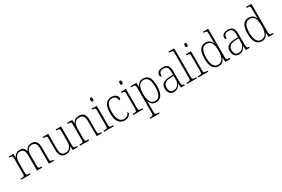

<svg xmlns="http://www.w3.org/2000/svg" viewBox="124 -2217 5740 3915"><g transform="rotate(-30 2994.0 -260.0)"><path d="M32 0V-25H49Q81 -25 96.5 -29Q112 -33 116.5 -49Q121 -65 121 -99V-436Q121 -470 116 -486Q111 -502 97 -506.5Q83 -511 55 -511H45V-536H156L161 -448H165Q185 -498 220.5 -520.5Q256 -543 304 -543Q361 -543 391 -516.5Q421 -490 433 -445H437Q455 -491 490.5 -517Q526 -543 581 -543Q724 -543 724 -359V-97Q724 -64 729 -48.5Q734 -33 749.5 -29Q765 -25 796 -25H802V0H682V-361Q682 -432 657 -471Q632 -510 573 -510Q526 -510 497.5 -488Q469 -466 456.5 -428.5Q444 -391 444 -345V-99Q444 -64 449 -48.5Q454 -33 469.5 -29Q485 -25 516 -25H525V0H402V-361Q402 -434 377.5 -472Q353 -510 293 -510Q248 -510 219 -485Q190 -460 176.5 -419Q163 -378 163 -331V-98Q163 -64 168 -48.5Q173 -33 189 -29Q205 -25 237 -25H249V0Z M1084 10Q1009 10 971 -36.5Q933 -83 933 -184V-439Q933 -473 927.5 -488Q922 -503 906 -507Q890 -511 858 -511H843V-536H974V-183Q974 -109 999 -66Q1024 -23 1091 -23Q1139 -23 1171 -48Q1203 -73 1218.5 -114.5Q1234 -156 1234 -205V-433Q1234 -469 1229 -486Q1224 -503 1208.5 -507Q1193 -511 1160 -511H1150V-536H1276V-99Q1276 -65 1281.5 -49Q1287 -33 1302 -29Q1317 -25 1346 -25H1363V0H1242L1237 -85H1233Q1212 -43 1176 -16.5Q1140 10 1084 10Z M1415 0V-25H1431Q1462 -25 1478 -29Q1494 -33 1499 -48.5Q1504 -64 1504 -99V-438Q1504 -472 1499 -487.5Q1494 -503 1479 -507Q1464 -511 1436 -511H1420V-536H1539L1544 -453H1548Q1574 -502 1609 -522.5Q1644 -543 1695 -543Q1773 -543 1810 -497.5Q1847 -452 1847 -357V-99Q1847 -64 1852 -48.5Q1857 -33 1872.5 -29Q1888 -25 1919 -25H1928V0H1806V-361Q1806 -428 1779.5 -469Q1753 -510 1688 -510Q1637 -510 1605.5 -486Q1574 -462 1560 -421.5Q1546 -381 1546 -331V-98Q1546 -64 1551 -48.5Q1556 -33 1572 -29Q1588 -25 1619 -25H1630V0Z M2092 -654Q2079 -654 2071 -663Q2063 -672 2063 -698Q2063 -724 2071 -733Q2079 -742 2092 -742Q2105 -742 2113.5 -733Q2122 -724 2122 -698Q2122 -672 2113.5 -663Q2105 -654 2092 -654ZM1980 0V-25H2002Q2034 -25 2049.5 -29Q2065 -33 2070.5 -48.5Q2076 -64 2076 -98V-435Q2076 -470 2071 -486Q2066 -502 2051.5 -506.5Q2037 -511 2009 -511H1997V-536H2117V-99Q2117 -65 2122.5 -49Q2128 -33 2143.5 -29Q2159 -25 2191 -25H2212V0Z M2464 10Q2411 10 2368.5 -18Q2326 -46 2301 -106Q2276 -166 2276 -263Q2276 -370 2300.5 -431Q2325 -492 2367 -517.5Q2409 -543 2463 -543Q2528 -543 2566 -512Q2604 -481 2604 -436Q2604 -402 2566 -401Q2566 -448 2541.5 -480.5Q2517 -513 2461 -513Q2419 -513 2386.5 -490Q2354 -467 2336 -413Q2318 -359 2318 -264Q2318 -143 2359.5 -82.5Q2401 -22 2467 -23Q2521 -23 2551.5 -51Q2582 -79 2597 -115Q2607 -105 2607 -85Q2607 -67 2590.5 -44.5Q2574 -22 2542 -6Q2510 10 2464 10Z M2779 -654Q2766 -654 2758 -663Q2750 -672 2750 -698Q2750 -724 2758 -733Q2766 -742 2779 -742Q2792 -742 2800.5 -733Q2809 -724 2809 -698Q2809 -672 2800.5 -663Q2792 -654 2779 -654ZM2667 0V-25H2689Q2721 -25 2736.5 -29Q2752 -33 2757.5 -48.5Q2763 -64 2763 -98V-435Q2763 -470 2758 -486Q2753 -502 2738.5 -506.5Q2724 -511 2696 -511H2684V-536H2804V-99Q2804 -65 2809.5 -49Q2815 -33 2830.5 -29Q2846 -25 2878 -25H2899V0Z M2928 240V215H2946Q2974 215 2989 210.5Q3004 206 3009.5 190Q3015 174 3015 139V-438Q3015 -472 3009.5 -487.5Q3004 -503 2988 -507Q2972 -511 2940 -511H2911V-536H3050L3055 -437H3058Q3076 -483 3111 -514.5Q3146 -546 3206 -546Q3296 -546 3340.5 -481Q3385 -416 3385 -277Q3385 -129 3337.5 -59.5Q3290 10 3207 10Q3149 10 3112 -19.5Q3075 -49 3056 -102H3054Q3054 -85 3055 -55Q3056 -25 3056 18V140Q3056 175 3061.5 191Q3067 207 3082 211Q3097 215 3125 215H3150V240ZM3205 -22Q3275 -22 3309 -88.5Q3343 -155 3343 -275Q3343 -394 3310.5 -454Q3278 -514 3203 -514Q3123 -514 3089.5 -449Q3056 -384 3056 -276Q3056 -199 3070 -142Q3084 -85 3116.5 -53.5Q3149 -22 3205 -22Z M3624 10Q3567 10 3529.5 -28.5Q3492 -67 3492 -147Q3492 -226 3543.5 -263Q3595 -300 3704 -304L3780 -307V-371Q3780 -416 3771.5 -447.5Q3763 -479 3739 -496Q3715 -513 3670 -513Q3608 -513 3586 -482Q3564 -451 3564 -393Q3530 -393 3530 -442Q3530 -480 3563.5 -511.5Q3597 -543 3672 -543Q3750 -543 3785.5 -502Q3821 -461 3821 -377V-109Q3821 -56 3831 -40.5Q3841 -25 3877 -25H3881V0H3790L3783 -97H3779Q3766 -71 3746 -46.5Q3726 -22 3696.5 -6Q3667 10 3624 10ZM3632 -22Q3675 -22 3708.5 -45Q3742 -68 3761 -104.5Q3780 -141 3780 -181V-281L3707 -278Q3609 -274 3571.5 -239.5Q3534 -205 3534 -145Q3534 -93 3557 -57.5Q3580 -22 3632 -22Z M3934 0V-25H3952Q3986 -25 4002 -29Q4018 -33 4023.5 -48.5Q4029 -64 4029 -98V-660Q4029 -695 4023.5 -711Q4018 -727 4003 -731Q3988 -735 3960 -735H3934V-760H4070V-98Q4070 -64 4075.5 -48.5Q4081 -33 4097.5 -29Q4114 -25 4147 -25H4166V0Z M4312 -654Q4299 -654 4291 -663Q4283 -672 4283 -698Q4283 -724 4291 -733Q4299 -742 4312 -742Q4325 -742 4333.5 -733Q4342 -724 4342 -698Q4342 -672 4333.5 -663Q4325 -654 4312 -654ZM4200 0V-25H4222Q4254 -25 4269.5 -29Q4285 -33 4290.5 -48.5Q4296 -64 4296 -98V-435Q4296 -470 4291 -486Q4286 -502 4271.5 -506.5Q4257 -511 4229 -511H4217V-536H4337V-99Q4337 -65 4342.5 -49Q4348 -33 4363.5 -29Q4379 -25 4411 -25H4432V0Z M4679 10Q4594 10 4546 -57.5Q4498 -125 4498 -267Q4498 -409 4543.5 -476.5Q4589 -544 4677 -544Q4735 -544 4772 -517.5Q4809 -491 4829 -446H4833Q4831 -471 4830.5 -498Q4830 -525 4830 -548V-658Q4830 -694 4824.5 -710.5Q4819 -727 4804.5 -731Q4790 -735 4762 -735H4747V-760H4871V-95Q4871 -63 4876.5 -48Q4882 -33 4897.5 -29Q4913 -25 4943 -25H4956V0H4836L4830 -102H4828Q4808 -52 4773 -21Q4738 10 4679 10ZM4681 -22Q4757 -23 4793.5 -87Q4830 -151 4830 -265Q4830 -386 4798.5 -448.5Q4767 -511 4682 -511Q4609 -511 4574.5 -449.5Q4540 -388 4540 -265Q4540 -143 4577.5 -82Q4615 -21 4681 -22Z M5154 10Q5097 10 5059.5 -28.5Q5022 -67 5022 -147Q5022 -226 5073.5 -263Q5125 -300 5234 -304L5310 -307V-371Q5310 -416 5301.5 -447.5Q5293 -479 5269 -496Q5245 -513 5200 -513Q5138 -513 5116 -482Q5094 -451 5094 -393Q5060 -393 5060 -442Q5060 -480 5093.5 -511.5Q5127 -543 5202 -543Q5280 -543 5315.5 -502Q5351 -461 5351 -377V-109Q5351 -56 5361 -40.5Q5371 -25 5407 -25H5411V0H5320L5313 -97H5309Q5296 -71 5276 -46.5Q5256 -22 5226.5 -6Q5197 10 5154 10ZM5162 -22Q5205 -22 5238.5 -45Q5272 -68 5291 -104.5Q5310 -141 5310 -181V-281L5237 -278Q5139 -274 5101.5 -239.5Q5064 -205 5064 -145Q5064 -93 5087 -57.5Q5110 -22 5162 -22Z M5695 10Q5610 10 5562 -57.5Q5514 -125 5514 -267Q5514 -409 5559.5 -476.5Q5605 -544 5693 -544Q5751 -544 5788 -517.5Q5825 -491 5845 -446H5849Q5847 -471 5846.5 -498Q5846 -525 5846 -548V-658Q5846 -694 5840.5 -710.5Q5835 -727 5820.5 -731Q5806 -735 5778 -735H5763V-760H5887V-95Q5887 -63 5892.5 -48Q5898 -33 5913.5 -29Q5929 -25 5959 -25H5972V0H5852L5846 -102H5844Q5824 -52 5789 -21Q5754 10 5695 10ZM5697 -22Q5773 -23 5809.5 -87Q5846 -151 5846 -265Q5846 -386 5814.5 -448.5Q5783 -511 5698 -511Q5625 -511 5590.5 -449.5Q5556 -388 5556 -265Q5556 -143 5593.5 -82Q5631 -21 5697 -22Z"/></g></svg>

Font: Noto Serif Tamil SemiCondensed ExtraLight
Style: Regular
Weight: 200
Width: 4
Designer: Indian Type Foundry, Tom Grace, and the Monotype Design Team
Foundry: Monotype Imaging Inc.
Version: Version 2.004; ttfautohint (v1.8.4.7-5d5b)